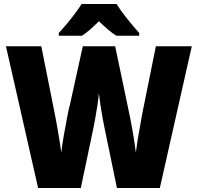

<svg xmlns="http://www.w3.org/2000/svg" viewBox="-20 -947 995 967"><path d="M946 -714 785 0H569L508 -295Q504 -313 498 -345.5Q492 -378 486.5 -414Q481 -450 478 -477Q476 -452 470.5 -416Q465 -380 459 -346.5Q453 -313 449 -295L387 0H172L10 -714H188L256 -373Q260 -353 266.5 -317.5Q273 -282 279 -244Q285 -206 289 -179Q293 -218 301.5 -266Q310 -314 318.5 -358Q327 -402 334 -428L397 -714H560L620 -428Q626 -401 635 -356Q644 -311 652 -263Q660 -215 664 -179Q667 -204 673 -240.5Q679 -277 685.5 -312.5Q692 -348 696 -372L765 -714ZM567 -927Q588 -893 620.5 -852.5Q653 -812 681 -781V-767H566Q544 -781 523 -799Q502 -817 478 -840Q454 -816 434 -798.5Q414 -781 393 -767H276V-781Q293 -799 315 -825Q337 -851 357.5 -878.5Q378 -906 391 -927Z"/></svg>

Font: Noto Sans Lao Looped SemiCondensed Black
Style: Regular
Weight: 900
Width: 4
Designer: Mark Frömberg, Ben Mitchell
Foundry: The Fontpad Ltd
Version: Version 1.002; ttfautohint (v1.8.4.7-5d5b)